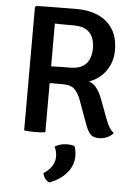

<svg xmlns="http://www.w3.org/2000/svg" viewBox="-62 -733 729 1051"><g transform="rotate(5 302.0 -207.5)"><path d="M544.5 -480Q544.5 -433.5 527.2 -396.5Q510 -359.5 481.2 -334.5Q452.5 -309.5 418 -297.5Q443.5 -289 461.2 -265.2Q479 -241.5 490 -211.5L531.5 -101Q542 -72.5 552.5 -56Q563 -39.5 577 -28Q565.5 -12 543 -2.5Q520.5 7 498 7Q465.5 7 450.2 -10.8Q435 -28.5 422.5 -63.5L375.5 -192.5Q364 -225 343.5 -247.5Q323 -270 278 -270H156V-360Q177.5 -361 206.2 -362Q235 -363 262.5 -363.5Q290 -364 307 -364Q354 -364 379.2 -381.2Q404.5 -398.5 414 -425Q423.5 -451.5 423.5 -480Q423.5 -509.5 414 -536Q404.5 -562.5 379.2 -579.2Q354 -596 307 -596Q294 -596 276 -596Q258 -596 239.2 -596.2Q220.5 -596.5 204 -597V0Q190.5 2.5 174.5 3.2Q158.5 4 145 4Q133.5 4 117 3.2Q100.5 2.5 87.5 0V-677.5L94.5 -684Q152 -685 207 -686Q262 -687 314.5 -687Q384 -687 435.8 -663.8Q487.5 -640.5 516 -594.5Q544.5 -548.5 544.5 -480ZM369 61Q373.5 70 376.2 85.2Q379 100.5 379 115Q379 167.5 344 208.8Q309 250 249.5 272Q235.5 267 225.8 253.8Q216 240.5 213 224Q274 185 274 127Q274 114 270.8 100Q267.5 86 261 74.5Q289.5 55.5 331 55.5Q341 55.5 350.8 57Q360.5 58.5 369 61Z"/></g></svg>

Font: Signika Light Medium
Style: Regular
Weight: 500
Version: Version 2.003;gftools[0.9.32]